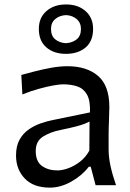

<svg xmlns="http://www.w3.org/2000/svg" viewBox="-20 -840 592 871"><path d="M206.5 11.2Q131.8 11.2 92.3 -30.3Q52.7 -71.8 52.7 -134.3Q52.7 -177.7 68.8 -206.5Q85 -235.4 110.6 -252.9Q136.2 -270.5 165 -280.5Q193.8 -290.5 219.2 -295.4L388.2 -330.1Q390.1 -383.8 374.5 -411.1Q358.9 -438.5 330.6 -448Q302.2 -457.5 265.6 -457.5Q251.5 -457.5 222.2 -452.4Q192.9 -447.3 156 -437Q119.1 -426.8 81.5 -411.6L76.7 -500Q101.6 -506.8 137.2 -516.1Q172.9 -525.4 211.9 -532.5Q251 -539.6 286.1 -539.6Q373.5 -539.6 424.8 -495.6Q476.1 -451.7 476.1 -354Q476.1 -330.1 474.4 -293.7Q472.7 -257.3 472.7 -224.1V-162.6Q472.7 -127 481.4 -86.7Q490.2 -46.4 506.3 0H413.6L391.6 -83.5H382.8Q351.6 -43 303 -15.9Q254.4 11.2 206.5 11.2ZM240.7 -66.9Q262.2 -66.9 289.6 -76.7Q316.9 -86.4 342.8 -106.4Q368.7 -126.5 385.3 -156.7L386.2 -288.6Q377.9 -284.2 364.7 -278.8Q351.6 -273.4 325.9 -266.6Q300.3 -259.8 254.9 -250.5Q210 -241.7 176 -220.9Q142.1 -200.2 142.1 -154.8Q142.1 -107.4 170.4 -87.2Q198.7 -66.9 240.7 -66.9ZM278.8 -595.7Q224.6 -595.7 190.4 -625Q156.2 -654.3 156.2 -709Q156.2 -759.8 190.7 -789.8Q225.1 -819.8 279.8 -819.8Q334 -819.8 368.2 -789.6Q402.3 -759.3 402.3 -709Q402.3 -653.3 368.2 -624.5Q334 -595.7 278.8 -595.7ZM278.8 -644Q308.6 -646 327.9 -661.6Q347.2 -677.2 347.2 -708.5Q347.2 -736.8 327.9 -753.4Q308.6 -770 279.8 -771.5Q250 -770 230.7 -753.7Q211.4 -737.3 211.4 -708.5Q211.4 -677.2 230.5 -661.6Q249.5 -646 278.8 -644Z"/></svg>

Font: Pinar-DS1-FD Medium
Style: Regular
Weight: 500
Designer: Amin Abedi
Version: Version 3.000